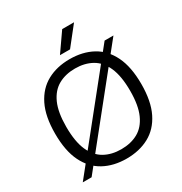

<svg xmlns="http://www.w3.org/2000/svg" viewBox="-214 -1103 1203 1270"><g transform="rotate(-30 387.0 -468.0)"><path d="M122.5 0H55L649 -740H716.5ZM386.5 9.5Q288 9.5 214 -30.8Q140 -71 98.8 -154.8Q57.5 -238.5 57.5 -370Q57.5 -501.5 99 -585.2Q140.5 -669 214.5 -709.2Q288.5 -749.5 386.5 -749.5Q485.5 -749.5 559.5 -709.2Q633.5 -669 674.8 -585Q716 -501 716 -370Q716 -239 674.5 -155Q633 -71 558.8 -30.8Q484.5 9.5 386.5 9.5ZM386.5 -62Q460 -62 514.5 -92.2Q569 -122.5 599.2 -189.8Q629.5 -257 629.5 -367.5Q629.5 -480.5 599.2 -548.8Q569 -617 514.2 -647.5Q459.5 -678 386.5 -678Q314 -678 259.2 -647.8Q204.5 -617.5 174.2 -550.2Q144 -483 144 -372.5Q144 -259.5 174.2 -191.2Q204.5 -123 259 -92.5Q313.5 -62 386.5 -62ZM345 -804 444 -946H534.5L422 -804Z"/></g></svg>

Font: Encode Sans SC SemiExpanded
Style: Regular
Weight: 400
Width: 6
Designer: Multiple Designers
Foundry: Impallari Type
Version: Version 3.002